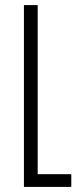

<svg xmlns="http://www.w3.org/2000/svg" viewBox="-20 -734 313 754"><path d="M74 0H260V-50H128V-714H74Z"/></svg>

Font: Noto Sans Armenian ExtraCondensed Light
Style: Regular
Weight: 300
Width: 2
Designer: Monotype Design Team
Foundry: Monotype Imaging Inc.
Version: Version 2.008